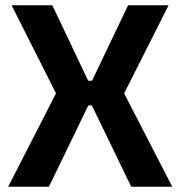

<svg xmlns="http://www.w3.org/2000/svg" viewBox="-20 -710 685 730"><path d="M621 -690 452 -355 635 0H479L307 -355L467 -690ZM179 -690 338 -355 166 0H11L193 -355L24 -690ZM397 -403V-309H239V-403Z"/></svg>

Font: Exo 2
Style: Bold
Weight: 700
Designer: Natanael Gama
Foundry: Natanael Gama
Version: Version 2.010